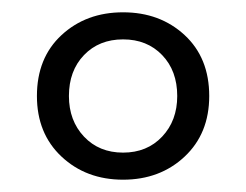

<svg xmlns="http://www.w3.org/2000/svg" viewBox="-20 -706 400 312"><path d="M180 -458Q219 -458 243.5 -484Q268 -510 268 -550Q268 -591 243.5 -616.5Q219 -642 180 -642Q141 -642 116.5 -616.5Q92 -591 92 -550Q92 -510 116.5 -484Q141 -458 180 -458ZM180 -414Q120 -414 80 -451.5Q40 -489 40 -550Q40 -612 80 -649Q120 -686 180 -686Q240 -686 280 -649Q320 -612 320 -550Q320 -489 280 -451.5Q240 -414 180 -414Z"/></svg>

Font: Source Serif 4 Caption
Style: Regular
Weight: 400
Designer: Frank Grießhammer
Foundry: Adobe Systems Incorporated
Version: Version 4.004;hotconv 1.0.117;makeotfexe 2.5.65602